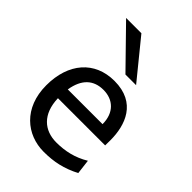

<svg xmlns="http://www.w3.org/2000/svg" viewBox="-230 -882 996 996"><g transform="rotate(45 267.5 -384.5)"><path d="M482.9 -236.8C483.4 -245.6 483.4 -266.1 483.4 -274.9C483.4 -384.8 441.9 -507.8 280.8 -507.8C136.2 -507.8 46.4 -403.3 46.4 -241.7C46.4 -75.7 156.2 12.2 280.8 12.2C356 12.2 416.5 -1 485.8 -36.6L476.1 -117.2C416.5 -81.1 356 -68.4 293 -68.4C204.6 -68.4 140.1 -122.6 136.7 -236.8ZM140.6 -305.2C154.8 -393.6 202.1 -434.6 273.4 -434.6C344.2 -434.6 395.5 -389.2 395.5 -305.2ZM92.3 -781.2 297.4 -571.3H375.5L204.6 -781.2Z"/></g></svg>

Font: Andika
Style: Regular
Weight: 400
Designer: Victor Gaultney, Annie Olsen, Julie Remington, Don Collingsworth, Eric Hays
Foundry: SIL International
Version: Version 1.000